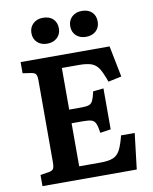

<svg xmlns="http://www.w3.org/2000/svg" viewBox="-98 -994 850 1067"><g transform="rotate(-10 327.0 -460.5)"><path d="M54 0V-63L103 -71Q122 -74 128 -84Q134 -94 134 -122V-582Q134 -608 127.5 -617.5Q121 -627 101 -630L54 -637V-700H556L591 -524L516 -508Q499 -557 483 -583Q467 -609 441.5 -618.5Q416 -628 371 -628H274V-393H343Q371 -393 385.5 -398Q400 -403 407.5 -419Q415 -435 423 -470L482 -476V-245L422 -236Q417 -271 410 -288Q403 -305 387.5 -310.5Q372 -316 342 -316H274V-73H395Q440 -73 465.5 -83.5Q491 -94 505.5 -122Q520 -150 533 -202H610L586 0ZM437 -775Q403 -775 381.5 -795Q360 -815 360 -848Q360 -880 381.5 -900.5Q403 -921 437 -921Q474 -921 494.5 -901Q515 -881 515 -848Q515 -815 493.5 -795Q472 -775 437 -775ZM218 -775Q184 -775 162.5 -795Q141 -815 141 -848Q141 -880 162.5 -900.5Q184 -921 218 -921Q255 -921 275.5 -901Q296 -881 296 -848Q296 -815 274 -795Q252 -775 218 -775Z"/></g></svg>

Font: Literata 12pt SemiBold
Style: Regular
Weight: 600
Designer: Latin by Veronika Burian and Jose Scaglione. Greek by Irene Vlachou. Cyrillic by Vera Evstafieva.
Foundry: TypeTogether
Version: Version 3.002